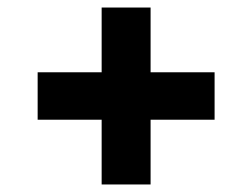

<svg xmlns="http://www.w3.org/2000/svg" viewBox="-20 -598 670 510"><path d="M380 -108H250V-280H80V-406H250V-578H380V-406H550V-280H380Z"/></svg>

Font: OVRPSS Recut ExtraBold
Style: Regular
Weight: 800
Designer: Giant Group
Foundry: Giant Group
Version: Version 1.001;hotconv 1.0.109;makeotfexe 2.5.65596